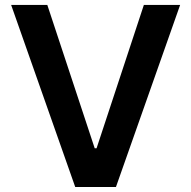

<svg xmlns="http://www.w3.org/2000/svg" viewBox="-20 -747 764 767"><path d="M443.2 0H280.5L24.5 -727.3H169L358.3 -154.8H365.8L554.7 -727.3H699.6Z"/></svg>

Font: Linik Sans SemiBold
Style: Regular
Weight: 600
Designer: Fonts by Rasmus Andersson / Changes by Cristiano Sobral with parts from Marc Monis
Foundry: rsms
Version: Version 3.020; ttfautohint (v1.6)